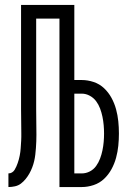

<svg xmlns="http://www.w3.org/2000/svg" viewBox="-20 -755 540 775"><path d="M14 0V-55Q22 -55 28.5 -59Q35 -63 39 -69.5Q43 -76 46 -83Q49 -90 51.5 -97Q54 -104 56 -111.5Q58 -119 59.5 -126.5Q61 -134 62 -141.5Q63 -149 63.5 -156.5Q64 -164 64.5 -172Q65 -180 65.5 -187.5Q66 -195 66 -202.5Q66 -210 66 -218Q66 -242 65.5 -266.5Q65 -291 65 -315V-735H280V-432H310Q334 -432 358 -424Q382 -416 400 -399Q418 -382 430 -360Q442 -338 448.5 -314Q455 -290 457.5 -265.5Q460 -241 460 -216Q460 -191 457.5 -166.5Q455 -142 448.5 -118Q442 -94 430 -72Q418 -50 400 -33Q382 -16 358 -8Q334 0 310 0H220V-680H126V-315Q126 -289 126.5 -263Q127 -237 127 -211Q127 -198 126.5 -184.5Q126 -171 125 -157.5Q124 -144 122.5 -131Q121 -118 118 -105Q115 -92 110 -79Q105 -66 98.5 -54.5Q92 -43 83.5 -32.5Q75 -22 64.5 -14Q54 -6 40.5 -3Q27 0 14 0ZM280 -55H310Q327 -55 342.5 -63Q358 -71 368 -85Q378 -99 384 -115Q390 -131 393.5 -148Q397 -165 398.5 -182Q400 -199 400 -216Q400 -233 398.5 -250Q397 -267 393.5 -284Q390 -301 384 -317Q378 -333 368 -346.5Q358 -360 342.5 -368.5Q327 -377 310 -377H280Z"/></svg>

Font: Iosevka SS18 Light
Style: Regular
Weight: 300
Monospace: yes
Designer: Belleve Invis
Foundry: Belleve Invis
Version: Version 25.1.1; ttfautohint (v1.8.4)